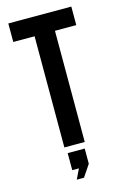

<svg xmlns="http://www.w3.org/2000/svg" viewBox="-131 -761 661 1001"><g transform="rotate(-15 199.0 -260.5)"><path d="M20 -700H360V-600H245V0H135V-600H20ZM144 125V33H236V115L193 179H154L180 125Z"/></g></svg>

Font: Bebas Neue Bold
Style: Regular
Weight: 700
Designer: Ryoichi Tsunekawa & LGV (GE)
Foundry: Free Software Foundation, Inc.
Version: Version 1.003 August 13, 2016